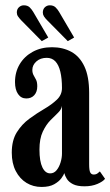

<svg xmlns="http://www.w3.org/2000/svg" viewBox="-20 -712 426 742"><path d="M140.5 10.5Q108.5 10.5 82.5 -5.2Q56.5 -21 41 -50.8Q25.5 -80.5 25.5 -122Q25.5 -169.5 45 -200.8Q64.5 -232 93.5 -253.2Q122.5 -274.5 151.2 -291.2Q180 -308 199.8 -326.8Q219.5 -345.5 219.5 -372Q219.5 -408.5 213.2 -434.8Q207 -461 194 -474.8Q181 -488.5 160.5 -488.5Q136 -488.5 120.5 -474.5Q105 -460.5 105 -442Q105 -429.5 110 -421Q115 -412.5 119.5 -403.5Q124 -394.5 124 -378.5Q124 -357 112.5 -344.2Q101 -331.5 81.5 -331.5Q61.5 -331.5 49.8 -348.5Q38 -365.5 38 -395Q38 -433.5 56.2 -464Q74.5 -494.5 106.8 -512Q139 -529.5 181 -529.5Q223 -529.5 255.5 -511.8Q288 -494 306.2 -455.2Q324.5 -416.5 324.5 -353V-77.5Q324.5 -53.5 328.8 -45.5Q333 -37.5 342 -37.5Q351 -37.5 357 -42Q363 -46.5 366 -49.5L386 -21Q378 -10.5 356.5 -1.2Q335 8 306.5 8Q278.5 8 262.2 -0.2Q246 -8.5 238.5 -20.5Q231 -32.5 228.5 -43Q226.5 -36 217.2 -23.2Q208 -10.5 189.5 0Q171 10.5 140.5 10.5ZM174 -42Q188.5 -42 198.5 -54Q208.5 -66 214 -84Q219.5 -102 219.5 -118.5V-303Q217.5 -289 204.2 -276.2Q191 -263.5 174.5 -246.8Q158 -230 145.2 -203Q132.5 -176 132.5 -134Q132.5 -88.5 143.8 -65.2Q155 -42 174 -42ZM242 -553 162.5 -633.5Q154.5 -641.5 150 -648.5Q145.5 -655.5 145.5 -663.5Q145.5 -676.5 153.5 -684Q161.5 -691.5 172.5 -691.5Q186.5 -691.5 194.8 -683.5Q203 -675.5 209 -665L266.5 -567ZM141.5 -553 62 -633.5Q54 -642 49.5 -648.8Q45 -655.5 45 -663.5Q45 -676.5 53.2 -684Q61.5 -691.5 72 -691.5Q86.5 -691.5 94.8 -683.5Q103 -675.5 109 -665L166.5 -567Z"/></svg>

Font: Imbue Thin 10pt SemiBold
Style: Regular
Weight: 600
Version: Version 1.102